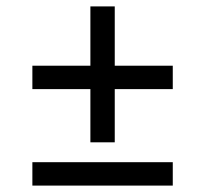

<svg xmlns="http://www.w3.org/2000/svg" viewBox="-20 -579 640 599"><path d="M262 -135V-301H81V-374H262V-559H338V-374H519V-301H338V-135ZM81 0V-73H519V0Z"/></svg>

Font: Source Code Pro Medium
Style: Regular
Weight: 500
Monospace: yes
Designer: Paul D. Hunt, Teo Tuominen
Foundry: Adobe Systems Incorporated
Version: Version 2.030;PS 1.000;hotconv 16.6.51;makeotf.lib2.5.65220